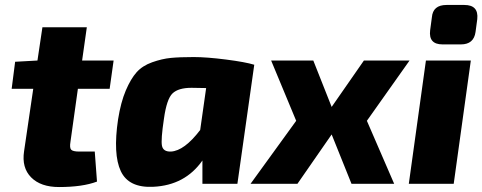

<svg xmlns="http://www.w3.org/2000/svg" viewBox="-20 -741 1945 774"><path d="M294 -383 264 -169Q260 -145 267 -137.5Q274 -130 300 -130H362L371 -9Q313 13 218 13Q144 13 105.5 -26Q67 -65 77 -131L114 -383H27L41 -492L131 -497L151 -631H330L311 -497H438L422 -383Z M937 0H796V-94Q726 6 598 12Q499 17 467 -51Q435 -119 456 -260Q467 -329 487 -376Q507 -423 530.5 -449.5Q554 -476 593.5 -490Q633 -504 668.5 -507.5Q704 -511 761 -511Q813 -511 891 -501Q969 -491 1005 -480ZM811 -386 752 -387Q699 -387 675.5 -364.5Q652 -342 641 -263Q628 -177 633 -153Q638 -129 669 -130Q723 -133 787 -217Z M1459 -254 1569 0H1397L1317 -199L1179 0H990L1174 -254L1073 -497H1243L1317 -310L1447 -497H1631Z M1780 -721H1852Q1910 -721 1904 -664L1897 -612Q1890 -562 1838 -562H1764Q1707 -562 1714 -619L1721 -671Q1725 -721 1780 -721ZM1809 0H1628L1697 -497H1878Z"/></svg>

Font: Ezarion Extra Bold
Style: Italic
Weight: 800
Italic angle: -8°
Designer: Natanael Gama
Version: Version 1.001;PS 001.001;hotconv 1.0.70;makeotf.lib2.5.58329